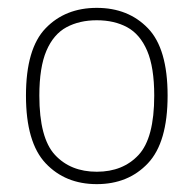

<svg xmlns="http://www.w3.org/2000/svg" viewBox="-20 -766 492 488"><path d="M226 -298Q146 -298 96 -351Q46 -404 46 -523Q46 -642.5 96 -694.2Q146 -746 226 -746Q306 -746 356 -694.2Q406 -642.5 406 -523Q406 -404 356 -351Q306 -298 226 -298ZM226 -329.5Q292.5 -329.5 332.2 -372.2Q372 -415 372 -523Q372 -595 354 -637Q336 -679 303.2 -696.8Q270.5 -714.5 226 -714.5Q182 -714.5 149 -696.8Q116 -679 98 -637Q80 -595 80 -523Q80 -415 119.8 -372.2Q159.5 -329.5 226 -329.5Z"/></svg>

Font: Encode Sans Th
Style: Regular
Weight: 100
Designer: Multiple Designers
Foundry: Impallari Type
Version: Version 3.002; ttfautohint (v1.8.3) -l 8 -r 50 -G 200 -x 14 